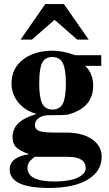

<svg xmlns="http://www.w3.org/2000/svg" viewBox="-20 -724 540 950"><path d="M419 -528H362L250 -626L138 -528H82L204 -704H296ZM254 -68H306Q387 -68 435 -35.5Q483 -3 483 52Q483 123 414.5 164.5Q346 206 222 206Q28 206 28 114Q28 53 124 39Q77 22 59.5 4Q42 -14 42 -43Q42 -87 71 -114.5Q100 -142 161 -160Q106 -175 71.5 -216Q37 -257 37 -312Q37 -385 93.5 -429Q150 -473 240 -473Q292 -473 352 -451H481V-398H401Q441 -362 441 -300Q441 -206 349 -168Q325 -158 308 -156Q291 -154 222 -154Q192 -154 172.5 -140.5Q153 -127 153 -105Q153 -84 174 -76Q195 -68 254 -68ZM306 -312Q306 -382 290.5 -412Q275 -442 239 -442Q203 -442 188.5 -413Q174 -384 174 -311Q174 -241 189 -211.5Q204 -182 240 -182Q276 -182 291 -211.5Q306 -241 306 -312ZM315 52H151Q130 69 123 80Q116 91 116 107Q116 174 250 174Q322 174 363 155.5Q404 137 404 108Q404 52 315 52Z"/></svg>

Font: STIX
Style: Bold
Weight: 700
Designer: MicroPress Inc., with final additions and corrections provided by Coen Hoffman, Elsevier (retired)
Version: Version 1.1.1